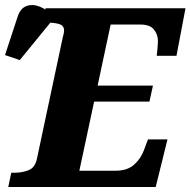

<svg xmlns="http://www.w3.org/2000/svg" viewBox="-57 -747 761 767"><path d="M-24 0 -12 -57H1Q32 -57 58 -67.5Q84 -78 91 -115L194 -599Q196 -605 197.5 -612.5Q199 -620 199 -625Q199 -645 179 -651Q159 -657 127 -657H114L125 -714H684L648 -524H569Q570 -528 571 -541Q572 -554 573 -566.5Q574 -579 574 -582Q574 -609 558 -629Q542 -649 503 -649H385L333 -405H554L540 -341H319L260 -65H405Q452 -65 479 -89.5Q506 -114 518 -147L534 -190H612L565 0ZM22 -507 -37 -527 13 -679Q24 -714 49 -723Q74 -732 103 -720Q132 -708 157 -683L156 -671Z"/></svg>

Font: Noto Serif ExtraBold
Style: Italic
Weight: 800
Italic angle: -12°
Designer: Monotype Design Team
Foundry: Monotype Imaging Inc.
Version: Version 2.013